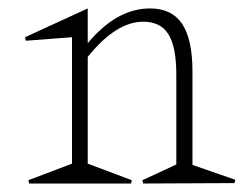

<svg xmlns="http://www.w3.org/2000/svg" viewBox="-20 -433 593 453"><path d="M41 -336.9 39.1 -345.2 187 -413.1V-331.1Q255.4 -413.1 334 -413.1Q385.3 -413.1 409.7 -376.7Q434.1 -340.3 434.1 -264.2V-43.9L535.2 -8.8L533.2 -1L317.9 0L315.9 -7.8L396 -44.9V-256.8Q396 -322.3 377.4 -352.1Q358.9 -381.8 317.9 -381.8Q253.9 -381.8 187 -298.8V-46.9L291 -7.8L289.1 0H48.8L46.9 -7.8L149.9 -46.9V-345.2Z"/></svg>

Font: Halibut Cnd Thin
Style: Regular
Weight: 250
Width: 3
Designer: Matteo Maggi
Foundry: Collletttivo
Version: Version 3.080 | FøM Fix